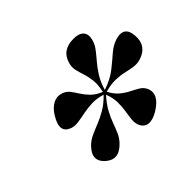

<svg xmlns="http://www.w3.org/2000/svg" viewBox="-116 -953 863 863"><g transform="rotate(-45 316.0 -521.5)"><path d="M238 -294.5Q187 -242.5 138.5 -285.5Q91.5 -328.5 142.5 -380Q159.5 -397 181.8 -407.2Q204 -417.5 230 -427.8Q256 -438 285 -454.5Q314 -471 344 -501.5Q311.5 -512 281.5 -511Q251.5 -510 225 -504.5Q198.5 -499 175.8 -495.8Q153 -492.5 134.5 -499Q79 -519.5 121 -588.5Q140 -621 165.2 -634Q190.5 -647 217.5 -637.5Q236 -631 247.8 -615.8Q259.5 -600.5 271.2 -581.8Q283 -563 301 -544.5Q319 -526 350.5 -513Q359 -551 355.8 -579Q352.5 -607 345.2 -629Q338 -651 333.5 -670.5Q329 -690 335 -711Q352 -775.5 426 -775.5Q460.5 -775.5 475.5 -759Q490.5 -742.5 482 -711Q476.5 -690 461.5 -670.2Q446.5 -650.5 427.8 -628.8Q409 -607 391.5 -579Q374 -551 363 -513Q413.5 -530 446.8 -556.2Q480 -582.5 506.2 -605.5Q532.5 -628.5 562 -637.5Q628 -657 632 -587.5Q636.5 -519.5 570 -499Q548 -492.5 527 -495.8Q506 -499 482.5 -504.5Q459 -510 430.2 -511Q401.5 -512 363.5 -501.5Q378.5 -471.5 399 -454.8Q419.5 -438 440.2 -427.8Q461 -417.5 477.8 -407.2Q494.5 -397 502.5 -380Q525.5 -328.5 454.5 -285Q421.5 -265 396.8 -267Q372 -269 360 -294.5Q352.5 -311.5 354.5 -333Q356.5 -354.5 360.8 -379.8Q365 -405 364.5 -433.8Q364 -462.5 351.5 -494Q323 -462.5 307.8 -433.8Q292.5 -405 283.5 -379.8Q274.5 -354.5 264.8 -333Q255 -311.5 238 -294.5ZM354.5 -504.5Z"/></g></svg>

Font: Fraunces 72pt S000
Style: Bold Italic
Weight: 700
Italic angle: -16°
Version: Version 1.000; ttfautohint (v1.8.3)